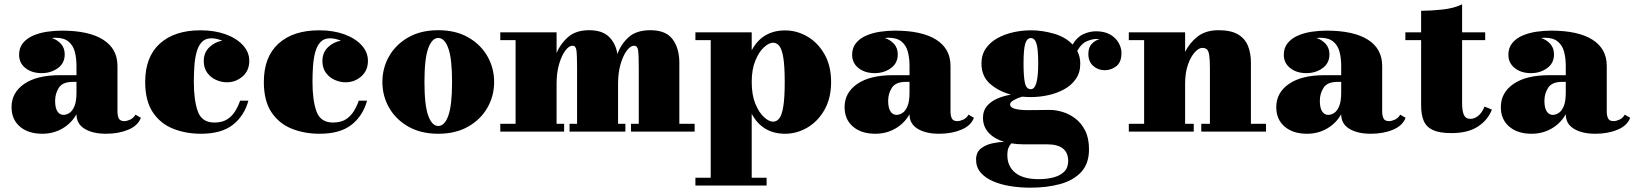

<svg xmlns="http://www.w3.org/2000/svg" viewBox="-20 -610 7580 890"><path d="M257.5 -261.5H334.5V-304.5Q334.5 -340.5 326.8 -370Q319 -399.5 297.8 -417.2Q276.5 -435 236.5 -435Q228 -435 219.5 -434Q246 -425.5 263 -406.2Q280 -387 280 -358Q280 -317 248 -294Q216 -271 173 -271Q127.5 -271 98 -294.5Q68.5 -318 68.5 -356Q68.5 -388.5 86.2 -410.2Q104 -432 133.2 -444.8Q162.5 -457.5 197.5 -462.8Q232.5 -468 266.5 -468Q392 -468 458.2 -426Q524.5 -384 524.5 -304.5V-93Q524.5 -74.5 530.5 -61.5Q536.5 -48.5 556.5 -48.5Q568 -48.5 583.5 -55.5Q599 -62.5 608 -78.5L633 -64Q619.5 -27.5 574.8 -8.8Q530 10 471.5 10Q410 10 372.2 -13Q334.5 -36 334.5 -80V-80.5Q310.5 -38 268.8 -14Q227 10 176 10Q111 10 72.2 -23.2Q33.5 -56.5 33.5 -113.5Q33.5 -180.5 92.2 -221Q151 -261.5 257.5 -261.5ZM274 -77.5Q287.5 -77.5 301.5 -86.2Q315.5 -95 325 -117.5Q334.5 -140 334.5 -180.5V-230.5H317.5Q270.5 -230.5 253 -203.5Q235.5 -176.5 235.5 -143Q235.5 -109.5 246.2 -93.5Q257 -77.5 274 -77.5Z M1131.5 -143.5Q1112 -72.5 1059 -31.2Q1006 10 911.5 10Q841 10 782.2 -13.5Q723.5 -37 688.2 -89.8Q653 -142.5 653 -230Q653 -346.5 721 -408Q789 -469.5 909.5 -469.5Q975.5 -469.5 1026.5 -450.8Q1077.5 -432 1106.5 -400Q1135.5 -368 1135.5 -328Q1135.5 -282.5 1104.2 -255.5Q1073 -228.5 1031.5 -228.5Q1006.5 -228.5 981.8 -239.5Q957 -250.5 940.8 -272.5Q924.5 -294.5 924.5 -327Q924.5 -366 950 -390.8Q975.5 -415.5 1010.5 -421.5Q982.5 -432.5 960 -432.5Q931.5 -432.5 915 -414.5Q898.5 -396.5 890.8 -366.5Q883 -336.5 880.8 -301Q878.5 -265.5 878.5 -230Q878.5 -144 897.2 -93Q916 -42 973.5 -42Q1010 -42 1033 -56.8Q1056 -71.5 1070.2 -94.8Q1084.5 -118 1093 -143.5Z M1681.5 -143.5Q1662 -72.5 1609 -31.2Q1556 10 1461.5 10Q1391 10 1332.2 -13.5Q1273.5 -37 1238.2 -89.8Q1203 -142.5 1203 -230Q1203 -346.5 1271 -408Q1339 -469.5 1459.5 -469.5Q1525.5 -469.5 1576.5 -450.8Q1627.5 -432 1656.5 -400Q1685.5 -368 1685.5 -328Q1685.5 -282.5 1654.2 -255.5Q1623 -228.5 1581.5 -228.5Q1556.5 -228.5 1531.8 -239.5Q1507 -250.5 1490.8 -272.5Q1474.5 -294.5 1474.5 -327Q1474.5 -366 1500 -390.8Q1525.5 -415.5 1560.5 -421.5Q1532.5 -432.5 1510 -432.5Q1481.5 -432.5 1465 -414.5Q1448.5 -396.5 1440.8 -366.5Q1433 -336.5 1430.8 -301Q1428.5 -265.5 1428.5 -230Q1428.5 -144 1447.2 -93Q1466 -42 1523.5 -42Q1560 -42 1583 -56.8Q1606 -71.5 1620.2 -94.8Q1634.5 -118 1643 -143.5Z M1752.5 -230Q1752.5 -295 1783.8 -349.5Q1815 -404 1873 -437Q1931 -470 2011.5 -470Q2092 -470 2150 -437Q2208 -404 2239.2 -349.5Q2270.5 -295 2270.5 -230Q2270.5 -165 2239.2 -110.5Q2208 -56 2150 -23Q2092 10 2011.5 10Q1931 10 1873 -23Q1815 -56 1783.8 -110.5Q1752.5 -165 1752.5 -230ZM1947.5 -230Q1947.5 -122 1965 -74Q1982.5 -26 2011.5 -26Q2041 -26 2058.2 -74Q2075.5 -122 2075.5 -230Q2075.5 -338 2058.2 -386Q2041 -434 2011.5 -434Q1982.5 -434 1965 -386Q1947.5 -338 1947.5 -230Z M2299 -36H2370V-424H2299V-460H2560V-364.5Q2578.5 -408.5 2614.5 -439.2Q2650.5 -470 2711 -470Q2771.5 -470 2802.8 -439.5Q2834 -409 2842 -359.5Q2858.5 -405.5 2894.2 -437.8Q2930 -470 2995 -470Q3067 -470 3098 -427.8Q3129 -385.5 3129 -320V-36H3200V0H2905V-36H2941V-292Q2941 -355 2938 -376.5Q2935 -398 2919 -398Q2902.5 -398 2885.5 -375.5Q2868.5 -353 2856.8 -313.2Q2845 -273.5 2845 -222V-36H2879V0H2620V-36H2655V-292Q2655 -355 2652 -376.5Q2649 -398 2634 -398Q2617.5 -398 2600.5 -375.5Q2583.5 -353 2571.8 -313.2Q2560 -273.5 2560 -222V-36H2595V0H2299Z M3203.5 214H3274.5V-424H3203.5V-460H3464.5V-377Q3514 -469 3619.5 -469Q3674 -469 3722.8 -440.5Q3771.5 -412 3802 -358.5Q3832.5 -305 3832.5 -230Q3832.5 -155 3802 -101.2Q3771.5 -47.5 3722.8 -18.8Q3674 10 3619.5 10Q3514 10 3464.5 -82.5V214H3533.5V250H3203.5ZM3464.5 -230Q3464.5 -170.5 3481.2 -129.5Q3498 -88.5 3521.2 -67.2Q3544.5 -46 3563.5 -46Q3580.5 -46 3592.5 -61.5Q3604.5 -77 3611 -117Q3617.5 -157 3617.5 -230Q3617.5 -303 3611 -342.5Q3604.5 -382 3592.5 -397Q3580.5 -412 3563.5 -412Q3544.5 -412 3521.2 -390.8Q3498 -369.5 3481.2 -328.8Q3464.5 -288 3464.5 -230Z M4119 -261.5H4196V-304.5Q4196 -340.5 4188.2 -370Q4180.5 -399.5 4159.2 -417.2Q4138 -435 4098 -435Q4089.5 -435 4081 -434Q4107.5 -425.5 4124.5 -406.2Q4141.5 -387 4141.5 -358Q4141.5 -317 4109.5 -294Q4077.5 -271 4034.5 -271Q3989 -271 3959.5 -294.5Q3930 -318 3930 -356Q3930 -388.5 3947.8 -410.2Q3965.5 -432 3994.8 -444.8Q4024 -457.5 4059 -462.8Q4094 -468 4128 -468Q4253.5 -468 4319.8 -426Q4386 -384 4386 -304.5V-93Q4386 -74.5 4392 -61.5Q4398 -48.5 4418 -48.5Q4429.5 -48.5 4445 -55.5Q4460.5 -62.5 4469.5 -78.5L4494.5 -64Q4481 -27.5 4436.2 -8.8Q4391.5 10 4333 10Q4271.5 10 4233.8 -13Q4196 -36 4196 -80V-80.5Q4172 -38 4130.2 -14Q4088.5 10 4037.5 10Q3972.5 10 3933.8 -23.2Q3895 -56.5 3895 -113.5Q3895 -180.5 3953.8 -221Q4012.5 -261.5 4119 -261.5ZM4135.5 -77.5Q4149 -77.5 4163 -86.2Q4177 -95 4186.5 -117.5Q4196 -140 4196 -180.5V-230.5H4179Q4132 -230.5 4114.5 -203.5Q4097 -176.5 4097 -143Q4097 -109.5 4107.8 -93.5Q4118.5 -77.5 4135.5 -77.5Z M4536.5 -64Q4536.5 -97 4554.8 -118.5Q4573 -140 4602.5 -152.8Q4632 -165.5 4666.5 -171.5Q4610.5 -186 4570 -221Q4529.5 -256 4529.5 -315Q4529.5 -356.5 4550 -385.8Q4570.5 -415 4604.2 -433.5Q4638 -452 4678.5 -460.8Q4719 -469.5 4758.5 -469.5Q4811.5 -469.5 4865.2 -454Q4919 -438.5 4952 -403.5Q4972 -438 5001.5 -451.5Q5031 -465 5060 -465Q5099.5 -465 5125.8 -450Q5152 -435 5165.2 -411.8Q5178.5 -388.5 5178.5 -364.5Q5178.5 -321.5 5154.5 -303Q5130.5 -284.5 5100.5 -284.5Q5070.5 -284.5 5047.8 -304.2Q5025 -324 5025 -360Q5025 -389 5040 -405.8Q5055 -422.5 5077 -428.5Q5070 -429.5 5063 -429.5Q5043.5 -429.5 5017.8 -418.8Q4992 -408 4973.5 -374Q4987.5 -347 4987.5 -315Q4987.5 -273.5 4967 -244Q4946.5 -214.5 4912.8 -196Q4879 -177.5 4838.8 -168.8Q4798.5 -160 4758.5 -160Q4738.5 -160 4718 -162Q4697 -156 4679.5 -146Q4662 -136 4662 -126Q4662 -99.5 4746.5 -99.5Q4773 -99.5 4799 -100Q4825 -100.5 4846.5 -100.5Q4874.5 -100.5 4906 -91Q4937.5 -81.5 4965.2 -60.2Q4993 -39 5010.5 -4Q5028 31 5028 82Q5028 148.5 4991.8 187.5Q4955.5 226.5 4894 243.2Q4832.5 260 4756.5 260Q4709.5 260 4664.8 253Q4620 246 4583.8 230.5Q4547.5 215 4526 190.2Q4504.5 165.5 4504.5 130Q4504.5 96 4526.8 78.5Q4549 61 4579.5 54.5Q4610 48 4634.5 47.5Q4588.5 33.5 4562.5 5Q4536.5 -23.5 4536.5 -64ZM4724.5 -315Q4724.5 -256 4730.8 -226.2Q4737 -196.5 4758.5 -196.5Q4792.5 -196.5 4792.5 -315Q4792.5 -382 4784.5 -407.8Q4776.5 -433.5 4758.5 -433.5Q4740.5 -433.5 4732.5 -407.8Q4724.5 -382 4724.5 -315ZM4649.5 109.5Q4649.5 161 4686.2 190.8Q4723 220.5 4794.5 220.5Q4831.5 220.5 4862.8 212.5Q4894 204.5 4912.8 186Q4931.5 167.5 4931.5 136.5Q4931.5 59 4833.5 59H4725Q4694.5 59 4668 54.5Q4660 63 4654.8 75.2Q4649.5 87.5 4649.5 109.5Z M5212.5 -36H5283.5V-424H5212.5V-460H5473.5V-369.5Q5494.5 -412 5532 -441Q5569.5 -470 5628.5 -470Q5685.5 -470 5718.2 -450.8Q5751 -431.5 5764.8 -397.5Q5778.5 -363.5 5778.5 -320V-36H5848.5V0H5548.5V-36H5588.5V-292Q5588.5 -334 5585.2 -354.5Q5582 -375 5574.2 -381.5Q5566.5 -388 5552.5 -388Q5537 -388 5518.5 -368Q5500 -348 5486.8 -310.8Q5473.5 -273.5 5473.5 -222V-36H5513.5V0H5212.5Z M6120 -261.5H6197V-304.5Q6197 -340.5 6189.2 -370Q6181.5 -399.5 6160.2 -417.2Q6139 -435 6099 -435Q6090.5 -435 6082 -434Q6108.5 -425.5 6125.5 -406.2Q6142.5 -387 6142.5 -358Q6142.5 -317 6110.5 -294Q6078.5 -271 6035.5 -271Q5990 -271 5960.5 -294.5Q5931 -318 5931 -356Q5931 -388.5 5948.8 -410.2Q5966.5 -432 5995.8 -444.8Q6025 -457.5 6060 -462.8Q6095 -468 6129 -468Q6254.5 -468 6320.8 -426Q6387 -384 6387 -304.5V-93Q6387 -74.5 6393 -61.5Q6399 -48.5 6419 -48.5Q6430.5 -48.5 6446 -55.5Q6461.5 -62.5 6470.5 -78.5L6495.5 -64Q6482 -27.5 6437.2 -8.8Q6392.5 10 6334 10Q6272.5 10 6234.8 -13Q6197 -36 6197 -80V-80.5Q6173 -38 6131.2 -14Q6089.5 10 6038.5 10Q5973.5 10 5934.8 -23.2Q5896 -56.5 5896 -113.5Q5896 -180.5 5954.8 -221Q6013.5 -261.5 6120 -261.5ZM6136.5 -77.5Q6150 -77.5 6164 -86.2Q6178 -95 6187.5 -117.5Q6197 -140 6197 -180.5V-230.5H6180Q6133 -230.5 6115.5 -203.5Q6098 -176.5 6098 -143Q6098 -109.5 6108.8 -93.5Q6119.5 -77.5 6136.5 -77.5Z M6895.5 -102Q6877.5 -54 6831 -23.5Q6784.5 7 6708.5 7Q6652.5 7 6622 -7.2Q6591.5 -21.5 6579.5 -50Q6567.5 -78.5 6567.5 -121V-424H6494.5V-460H6567.5V-560Q6612.5 -560 6666.2 -565.8Q6720 -571.5 6757.5 -590V-460H6864.5V-424H6757.5V-132Q6757.5 -94.5 6766 -76.8Q6774.5 -59 6795.5 -59Q6815 -59 6832.2 -73Q6849.5 -87 6861.5 -116Z M7161 -261.5H7238V-304.5Q7238 -340.5 7230.2 -370Q7222.5 -399.5 7201.2 -417.2Q7180 -435 7140 -435Q7131.5 -435 7123 -434Q7149.5 -425.5 7166.5 -406.2Q7183.5 -387 7183.5 -358Q7183.5 -317 7151.5 -294Q7119.5 -271 7076.5 -271Q7031 -271 7001.5 -294.5Q6972 -318 6972 -356Q6972 -388.5 6989.8 -410.2Q7007.5 -432 7036.8 -444.8Q7066 -457.5 7101 -462.8Q7136 -468 7170 -468Q7295.5 -468 7361.8 -426Q7428 -384 7428 -304.5V-93Q7428 -74.5 7434 -61.5Q7440 -48.5 7460 -48.5Q7471.5 -48.5 7487 -55.5Q7502.5 -62.5 7511.5 -78.5L7536.5 -64Q7523 -27.5 7478.2 -8.8Q7433.5 10 7375 10Q7313.5 10 7275.8 -13Q7238 -36 7238 -80V-80.5Q7214 -38 7172.2 -14Q7130.5 10 7079.5 10Q7014.5 10 6975.8 -23.2Q6937 -56.5 6937 -113.5Q6937 -180.5 6995.8 -221Q7054.5 -261.5 7161 -261.5ZM7177.5 -77.5Q7191 -77.5 7205 -86.2Q7219 -95 7228.5 -117.5Q7238 -140 7238 -180.5V-230.5H7221Q7174 -230.5 7156.5 -203.5Q7139 -176.5 7139 -143Q7139 -109.5 7149.8 -93.5Q7160.5 -77.5 7177.5 -77.5Z"/></svg>

Font: Bodoni* 06pt Fatface
Style: Regular
Weight: 900
Version: Version 2.3